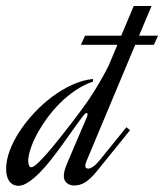

<svg xmlns="http://www.w3.org/2000/svg" viewBox="-120 -615 544 637"><path d="M168 -83Q166 -78.6 164.6 -73.7Q163.1 -68.8 163.1 -65.4Q163.1 -59.6 165.8 -57.6Q168.5 -55.7 172.9 -55.7Q179.7 -55.7 189.5 -62.5Q199.2 -69.3 210 -82.5L299.3 -192.9L311.5 -183.1L203.6 -49.8Q191.9 -35.2 181.6 -25.4Q171.4 -15.6 162.4 -10Q153.3 -4.4 144.3 -2Q135.3 0.5 126 0.5Q111.3 0.5 101.6 -8.1Q91.8 -16.6 91.8 -29.8Q91.8 -44.4 97.7 -60.1Q103.5 -75.7 113.8 -99.1Q118.7 -110.8 126.5 -128.9Q134.3 -147 142.3 -165.8Q150.4 -184.6 157.5 -201.4Q164.6 -218.3 168.5 -227.1Q170.4 -231.4 170.4 -235.4Q170.4 -240.2 167 -240.2Q163.6 -240.2 157.7 -232.9Q142.6 -213.4 125 -188.5Q107.4 -163.6 88.6 -137.5Q69.8 -111.3 50.3 -86.4Q30.8 -61.5 11.5 -42Q-7.8 -22.5 -25.9 -10.5Q-43.9 1.5 -59.6 1.5Q-65.4 1.5 -72.5 -1Q-79.6 -3.4 -85.7 -9.8Q-91.8 -16.1 -95.7 -27.3Q-99.6 -38.6 -99.6 -55.7Q-99.6 -83.5 -87.6 -115.5Q-75.7 -147.5 -54.9 -179.2Q-34.2 -210.9 -6.1 -241Q22 -271 54 -294.7Q85.9 -318.4 120.4 -334Q154.8 -349.6 188.5 -353V-344.2Q158.2 -334 130.4 -315.2Q102.5 -296.4 78.6 -272.5Q54.7 -248.5 35.4 -221.7Q16.1 -194.8 2.2 -168.9Q-11.7 -143.1 -19 -119.9Q-26.4 -96.7 -26.4 -80.6Q-26.4 -71.8 -23.7 -65.9Q-21 -60.1 -16.1 -60.1Q-10.7 -60.1 -0.2 -68.8Q10.3 -77.6 23.9 -92.5Q37.6 -107.4 53.7 -126.7Q69.8 -146 86.4 -167Q103 -188 119.4 -209.5Q135.7 -231 149.9 -250Q171.9 -279.3 188.5 -305.9Q205.1 -332.5 216.8 -353Q230.5 -377 240.7 -397.9L269.5 -466.3H148.4L162.1 -496.6H282.2L323.7 -595.2H382.8L341.3 -496.6H404.3L390.6 -466.3H328.6L168 -83Z"/></svg>

Font: Dynalight
Style: Regular
Weight: 400
Version: Version 1.000